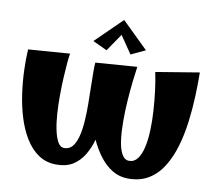

<svg xmlns="http://www.w3.org/2000/svg" viewBox="-105 -1155 1451 1295"><g transform="rotate(10 620.5 -507.5)"><path d="M361 8Q290 8 237 -28Q184 -64 146.5 -125.5Q109 -187 85.5 -264Q62 -341 50.5 -423.5Q39 -506 36.5 -584Q34 -662 38 -724L322 -745Q318 -726 314 -682.5Q310 -639 307 -580.5Q304 -522 303.5 -458Q303 -394 307 -332.5Q311 -271 321.5 -221Q332 -171 349 -141Q366 -111 393 -111Q428 -111 449.5 -137.5Q471 -164 482.5 -209Q494 -254 498 -310.5Q502 -367 501.5 -428.5Q501 -490 499.5 -549.5Q498 -609 498 -658Q498 -689 500 -715L784 -736Q778 -697 771 -635.5Q764 -574 759 -502.5Q754 -431 754 -360.5Q754 -290 761.5 -231.5Q769 -173 788 -137.5Q807 -102 839 -102Q874 -102 896.5 -132Q919 -162 930.5 -213Q942 -264 944.5 -328.5Q947 -393 942.5 -463Q938 -533 929.5 -600Q921 -667 909 -723L1206 -772Q1207 -694 1203.5 -606Q1200 -518 1188.5 -429.5Q1177 -341 1153.5 -261Q1130 -181 1091 -118Q1052 -55 993.5 -19Q935 17 853 17Q795 17 746.5 -11.5Q698 -40 659.5 -90Q621 -140 592 -203Q576 -145 547 -97Q518 -49 473 -20.5Q428 8 361 8ZM560 -810 462 -856 642 -1032 822 -856 724 -810 642 -930Z"/></g></svg>

Font: Marhey ExtraBold
Style: Regular
Weight: 800
Designer: Nur Syamsi & Bustanul Arifin
Foundry: Namelatype
Version: Version 1.000; ttfautohint (v1.8.4.7-5d5b)